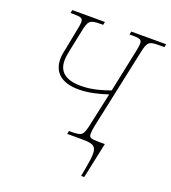

<svg xmlns="http://www.w3.org/2000/svg" viewBox="-162 -833 1031 1161"><g transform="rotate(20 353.0 -252.0)"><path d="M495 210H515L564 -20H525C472 -20 462 -25 462 -51C462 -63 464 -79 469 -104L577 -610C593 -687 601 -694 670 -694H702L706 -714H482L477 -694H494C546 -694 557 -689 557 -663C557 -651 554 -635 549 -610L492 -339C400 -306 348 -301 305 -301C209 -301 161 -340 162 -413C162 -430 165 -451 171 -480L198 -610C213 -686 223 -694 292 -694H308L312 -714H102L98 -694H115C167 -694 178 -689 178 -663C178 -651 175 -635 170 -610L145 -482C138 -452 135 -434 135 -413C134 -326 192 -276 301 -276C369 -276 436 -295 486 -311L441 -104C425 -27 417 -20 348 -20H333L329 0H415C533 0 532 15 495 210Z"/></g></svg>

Font: Noto Serif SemiCondensed Thin
Style: Italic
Weight: 100
Width: 4
Italic angle: -12°
Designer: Monotype Design Team
Foundry: Monotype Imaging Inc.
Version: Version 2.013